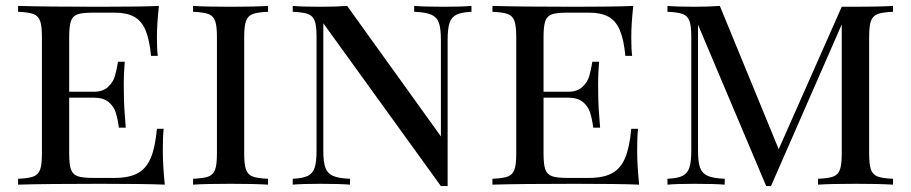

<svg xmlns="http://www.w3.org/2000/svg" viewBox="-20 -628 3100 653"><path d="M540.5 0Q475.6 -2.9 321.3 -2.9Q136.7 -2.9 41.5 0V-20Q77.6 -21.5 94 -27.8Q110.4 -34.2 116.5 -51.3Q122.6 -68.4 122.6 -106V-502Q122.6 -539.6 116.5 -556.6Q110.4 -573.7 94 -580.1Q77.6 -586.4 41.5 -587.9V-607.9Q136.7 -605 321.3 -605Q461.4 -605 520.5 -607.9Q513.7 -547.9 513.7 -500Q513.7 -460.9 516.6 -438H493.7Q488.3 -493.7 474.9 -525.4Q461.4 -557.1 436.3 -571Q411.1 -585 369.6 -585H296.4Q260.3 -585 243.9 -579.3Q227.5 -573.7 221.4 -556.6Q215.3 -539.6 215.3 -502V-315.9H298.3Q330.1 -315.9 347.4 -332.3Q364.7 -348.6 370.6 -368.4Q376.5 -388.2 381.3 -418H404.3Q400.9 -378.9 400.9 -343.8L401.4 -306.2Q401.4 -266.1 407.7 -193.8H384.3Q380.4 -224.6 373.3 -246.1Q366.2 -267.6 348.4 -281.7Q330.6 -295.9 298.3 -295.9H215.3V-106Q215.3 -68.4 221.4 -51.5Q227.5 -34.7 243.9 -28.8Q260.3 -22.9 296.4 -22.9H369.6Q418.9 -22.9 448.2 -38.8Q477.5 -54.7 492.7 -90.6Q507.8 -126.5 513.7 -189.9H536.6Q533.7 -163.1 533.7 -118.2Q533.7 -65.4 540.5 0Z M810.5 -502V-106Q810.5 -68.4 816.7 -51.3Q822.8 -34.2 839.1 -27.8Q855.5 -21.5 891.6 -20V0Q845.7 -2.9 764.6 -2.9Q678.7 -2.9 636.7 0V-20Q672.9 -21.5 689.2 -27.8Q705.6 -34.2 711.7 -51.3Q717.8 -68.4 717.8 -106V-502Q717.8 -539.6 711.7 -556.6Q705.6 -573.7 689.2 -580.1Q672.9 -586.4 636.7 -587.9V-607.9Q678.2 -605 764.6 -605Q845.7 -605 891.6 -607.9V-587.9Q855.5 -586.4 839.1 -580.1Q822.8 -573.7 816.7 -556.6Q810.5 -539.6 810.5 -502Z M1502.4 -492.2V4.9H1479.5L1079.6 -548.8V-116.2Q1079.6 -77.6 1086.4 -58.1Q1093.3 -38.6 1112.1 -30Q1130.9 -21.5 1170.4 -20V0Q1134.8 -2.9 1068.4 -2.9Q1008.8 -2.9 975.6 0V-20Q1010.3 -21.5 1027.1 -30Q1043.9 -38.6 1050.3 -58.1Q1056.6 -77.6 1056.6 -116.2V-502Q1056.6 -539.6 1050.5 -556.6Q1044.4 -573.7 1028.1 -580.1Q1011.7 -586.4 975.6 -587.9V-607.9Q1008.3 -605 1068.4 -605Q1123.5 -605 1160.6 -607.9L1479.5 -164.1V-492.2Q1479.5 -530.8 1472.9 -550Q1466.3 -569.3 1447.3 -577.9Q1428.2 -586.4 1388.7 -587.9V-607.9Q1424.3 -605 1490.7 -605Q1550.8 -605 1583.5 -607.9V-587.9Q1548.8 -586.4 1532 -577.9Q1515.1 -569.3 1508.8 -549.8Q1502.4 -530.3 1502.4 -492.2Z M2153.8 0Q2088.9 -2.9 1934.6 -2.9Q1750 -2.9 1654.8 0V-20Q1690.9 -21.5 1707.3 -27.8Q1723.6 -34.2 1729.7 -51.3Q1735.8 -68.4 1735.8 -106V-502Q1735.8 -539.6 1729.7 -556.6Q1723.6 -573.7 1707.3 -580.1Q1690.9 -586.4 1654.8 -587.9V-607.9Q1750 -605 1934.6 -605Q2074.7 -605 2133.8 -607.9Q2127 -547.9 2127 -500Q2127 -460.9 2129.9 -438H2106.9Q2101.6 -493.7 2088.1 -525.4Q2074.7 -557.1 2049.6 -571Q2024.4 -585 1982.9 -585H1909.7Q1873.5 -585 1857.2 -579.3Q1840.8 -573.7 1834.7 -556.6Q1828.6 -539.6 1828.6 -502V-315.9H1911.6Q1943.4 -315.9 1960.7 -332.3Q1978 -348.6 1983.9 -368.4Q1989.7 -388.2 1994.6 -418H2017.6Q2014.2 -378.9 2014.2 -343.8L2014.6 -306.2Q2014.6 -266.1 2021 -193.8H1997.6Q1993.7 -224.6 1986.6 -246.1Q1979.5 -267.6 1961.7 -281.7Q1943.8 -295.9 1911.6 -295.9H1828.6V-106Q1828.6 -68.4 1834.7 -51.5Q1840.8 -34.7 1857.2 -28.8Q1873.5 -22.9 1909.7 -22.9H1982.9Q2032.2 -22.9 2061.5 -38.8Q2090.8 -54.7 2106 -90.6Q2121.1 -126.5 2127 -189.9H2149.9Q2147 -163.1 2147 -118.2Q2147 -65.4 2153.8 0Z M2936 -502V-106Q2936 -68.4 2942.1 -51.3Q2948.2 -34.2 2964.6 -27.8Q2981 -21.5 3017.1 -20V0Q2970.2 -2.9 2890.1 -2.9Q2804.2 -2.9 2762.2 0V-20Q2798.3 -21.5 2814.5 -27.8Q2830.6 -34.2 2836.7 -51.3Q2842.8 -68.4 2842.8 -106V-544.9L2602.1 4.9H2585.9L2354 -543.9V-116.2Q2354 -77.6 2360.8 -58.1Q2367.7 -38.6 2386.5 -30Q2405.3 -21.5 2444.8 -20V0Q2409.2 -2.9 2342.8 -2.9Q2283.2 -2.9 2250 0V-20Q2284.7 -21.5 2301.5 -30Q2318.4 -38.6 2324.7 -58.1Q2331.1 -77.6 2331.1 -116.2V-502Q2331.1 -539.6 2325 -556.6Q2318.8 -573.7 2302.5 -580.1Q2286.1 -586.4 2250 -587.9V-607.9Q2282.7 -605 2342.8 -605Q2390.1 -605 2428.2 -607.9L2628.4 -120.6L2842.8 -605H2890.1Q2970.2 -605 3017.1 -607.9V-587.9Q2981 -586.4 2964.6 -580.1Q2948.2 -573.7 2942.1 -556.6Q2936 -539.6 2936 -502Z"/></svg>

Font: Playfair Display SC
Style: Regular
Weight: 400
Designer: Claus Eggers Sørensen
Foundry: Claus Eggers Sørensen
Version: Version 1.004;PS 001.004;hotconv 1.0.70;makeotf.lib2.5.58329